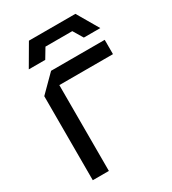

<svg xmlns="http://www.w3.org/2000/svg" viewBox="-181 -835 832 930"><g transform="rotate(-30 235.0 -370.0)"><path d="M60 0V-470L150 -560H450V-480H150V0ZM152 -620H60L130 -740H390L460 -620H368L335 -675H185Z"/></g></svg>

Font: Tektur
Style: Regular
Weight: 400
Designer: Adam Jagosz
Foundry: Adam Jagosz
Version: Version 1.005;gftools[0.9.30]